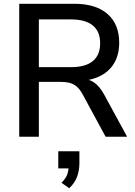

<svg xmlns="http://www.w3.org/2000/svg" viewBox="-20 -725 717 1018"><path d="M82 0V-705H374Q488 -705 550 -651Q612 -597 612 -498Q612 -434 584 -388Q556 -342 502.5 -318Q449 -294 374 -294L383 -308H409Q449 -308 478.5 -288Q508 -268 532 -224L654 0H540L418 -225Q404 -251 387.5 -265.5Q371 -280 349.5 -285.5Q328 -291 299 -291H186V0ZM186 -369H357Q433 -369 472 -401Q511 -433 511 -496Q511 -558 472 -590Q433 -622 357 -622H186ZM347 273 306 244Q329 221 336.5 200Q344 179 344 155L368 168H289V77H401V140Q401 179 388.5 212.5Q376 246 347 273Z"/></svg>

Font: Nunito Sans 12pt SemiBold
Style: Regular
Weight: 600
Designer: Vernon Adams
Foundry: Vernon Adams
Version: Version 3.101;gftools[0.9.27]